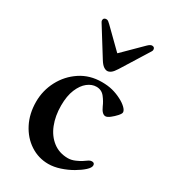

<svg xmlns="http://www.w3.org/2000/svg" viewBox="-189 -856 852 962"><g transform="rotate(30 237.0 -375.0)"><path d="M121 -746Q121 -762 138 -762Q144 -762 149.5 -758Q155 -754 162 -747L269 -642H271L377 -747Q392 -762 402 -762Q418 -762 418 -746Q418 -741 414 -735L315 -576Q302 -555 291 -547Q280 -539 270 -539Q260 -539 248.5 -547Q237 -555 224 -576L125 -735Q121 -741 121 -746ZM39 -228Q39 -293 69 -350Q99 -407 152.5 -442.5Q206 -478 276 -478Q311 -478 338 -471Q365 -464 390 -451Q412 -440 427.5 -425.5Q443 -411 443 -399Q443 -391 430 -376.5Q417 -362 401.5 -350Q386 -338 376 -338Q356 -338 340 -374Q330 -398 312 -421Q294 -444 264 -444Q238 -444 213.5 -425Q189 -406 173 -368Q157 -330 157 -274Q157 -214 176 -166Q195 -118 231.5 -90Q268 -62 318 -62Q338 -62 359.5 -71.5Q381 -81 391 -88Q406 -99 414.5 -104Q423 -109 431 -109Q447 -109 447 -94Q447 -81 428 -63.5Q409 -46 379 -28.5Q349 -11 314 0.5Q279 12 247 12Q190 12 142.5 -19Q95 -50 67 -104.5Q39 -159 39 -228Z"/></g></svg>

Font: Monomakh
Style: Regular
Weight: 400
Version: Version 1.200; ttfautohint (v1.8.4.7-5d5b)